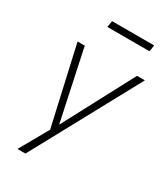

<svg xmlns="http://www.w3.org/2000/svg" viewBox="-209 -768 906 1040"><g transform="rotate(30 244.5 -248.0)"><path d="M77 180 185 -11 182 18 68 -487H113L210 -32H199L440 -487H489L127 180ZM168 -636 175 -676H438L432 -636Z"/></g></svg>

Font: Nunito Sans 10pt SemiCondensed ExtraLight
Style: Italic
Weight: 250
Width: 4
Italic angle: -9°
Designer: Vernon Adams
Foundry: Vernon Adams
Version: Version 3.101;gftools[0.9.27]